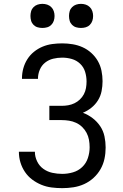

<svg xmlns="http://www.w3.org/2000/svg" viewBox="-20 -968 640 996"><path d="M303 8Q275 8 247.5 4.5Q220 1 194.5 -9.5Q169 -20 147 -36.5Q125 -53 109.5 -76Q94 -99 86 -125.5Q78 -152 78 -180Q78 -180 78 -180.5Q78 -181 78 -181H161Q161 -181 161 -181Q161 -181 161 -180Q161 -155 172.5 -131Q184 -107 205 -92Q226 -77 251.5 -71.5Q277 -66 303 -66Q331 -66 358.5 -74Q386 -82 406.5 -101.5Q427 -121 436 -148.5Q445 -176 445 -204Q445 -224 441.5 -243Q438 -262 429 -279Q420 -296 406 -309.5Q392 -323 374.5 -331Q357 -339 338 -342Q319 -345 300 -345H236V-419H300Q317 -419 334 -422Q351 -425 366.5 -432.5Q382 -440 394.5 -452Q407 -464 415 -479Q423 -494 426 -511Q429 -528 429 -545Q429 -571 421.5 -595.5Q414 -620 395.5 -637.5Q377 -655 352.5 -662Q328 -669 303 -669Q279 -669 256 -663.5Q233 -658 214.5 -643.5Q196 -629 186.5 -606.5Q177 -584 177 -561Q177 -560 177 -559.5Q177 -559 177 -559H94Q94 -559 94 -560Q94 -561 94 -562Q94 -588 101 -613.5Q108 -639 122 -661Q136 -683 156.5 -699.5Q177 -716 201 -726Q225 -736 251 -739.5Q277 -743 303 -743Q330 -743 357 -738.5Q384 -734 408.5 -723Q433 -712 453.5 -693.5Q474 -675 487.5 -651.5Q501 -628 506.5 -601Q512 -574 512 -547Q512 -521 507 -495.5Q502 -470 488.5 -448Q475 -426 454.5 -409.5Q434 -393 410 -383Q437 -373 460.5 -355Q484 -337 500 -313Q516 -289 522 -260.5Q528 -232 528 -203Q528 -173 522 -144.5Q516 -116 501.5 -90.5Q487 -65 465 -45Q443 -25 416.5 -13Q390 -1 361 3.5Q332 8 303 8ZM400 -823Q387 -823 375 -826.5Q363 -830 354 -839Q345 -848 341.5 -860Q338 -872 338 -885Q338 -898 341.5 -910Q345 -922 354 -931Q363 -940 375 -944Q387 -948 400 -948Q413 -948 425 -944Q437 -940 446 -931Q455 -922 459 -910Q463 -898 463 -885Q463 -872 459 -860Q455 -848 446 -839Q437 -830 425 -826.5Q413 -823 400 -823ZM200 -823Q187 -823 175 -826.5Q163 -830 154 -839Q145 -848 141.5 -860Q138 -872 138 -885Q138 -898 141.5 -910Q145 -922 154 -931Q163 -940 175 -944Q187 -948 200 -948Q213 -948 225 -944Q237 -940 246 -931Q255 -922 259 -910Q263 -898 263 -885Q263 -872 259 -860Q255 -848 246 -839Q237 -830 225 -826.5Q213 -823 200 -823Z"/></svg>

Font: Iosevka Curly Extended
Style: Regular
Weight: 400
Width: 7
Monospace: yes
Designer: Belleve Invis
Foundry: Belleve Invis
Version: Version 11.1.0; ttfautohint (v1.8.3)